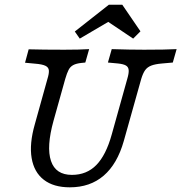

<svg xmlns="http://www.w3.org/2000/svg" viewBox="-20 -778 764 809"><path d="M126.6 -254 179.8 -445.2Q187.1 -468.5 185.9 -481.5Q184.7 -494.4 171.4 -500.8Q158.1 -507.3 128.2 -509.7L85.5 -513.7L100.8 -570.2Q162.1 -568.5 248.4 -568.5H252.4H251.6Q313.7 -568.5 355.6 -571L339.5 -514.5L323.4 -512.9Q300.8 -510.5 288.3 -503.6Q275.8 -496.8 269 -483.5Q262.1 -470.2 254.8 -445.2L205.6 -269.4Q175 -158.9 194.8 -100Q214.5 -41.1 283.1 -41.1Q345.2 -41.1 385.9 -82.7Q426.6 -124.2 450.8 -211.3L516.1 -445.2Q523.4 -469.4 522.2 -482.7Q521 -496 510.5 -502Q500 -508.1 477.4 -510.5L434.7 -514.5L450.8 -571Q528.2 -568.5 587.1 -568.5Q678.2 -568.5 724.2 -571L708.1 -514.5L662.9 -510.5Q633.9 -508.1 617.3 -501.6Q600.8 -495.2 591.5 -482.3Q582.3 -469.4 575 -445.2L501.6 -183.9Q474.2 -87.1 416.9 -37.9Q359.7 11.3 274.2 11.3Q205.6 11.3 164.5 -20.6Q123.4 -52.4 113.3 -112.1Q103.2 -171.8 126.6 -254ZM295.2 -645.2 438.7 -758.1H495.2L571.8 -646L541.1 -615.3L411.3 -702.4L478.2 -710.5L316.1 -615.3Z"/></svg>

Font: Playfair Micro SmCond SmLight
Style: Italic
Weight: 360
Width: 4
Italic angle: -15.6°
Designer: Claus Eggers Sørensen
Foundry: Claus Eggers Sørensen
Version: Version 2.203;Glyphs 3.3 (3326)